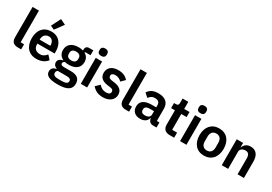

<svg xmlns="http://www.w3.org/2000/svg" viewBox="41 -1970 4739 3346"><g transform="rotate(30 2411.0 -296.5)"><path d="M271 0V-102H202V-740H74V-126C74 -46 115 0 202 0Z M579 12C676 12 752 -25 795 -84L726 -161C694 -120 656 -90 593 -90C509 -90 466 -141 466 -216V-229H813V-271C813 -414 738 -534 575 -534C422 -534 333 -427 333 -262C333 -95 425 12 579 12ZM577 -438C643 -438 680 -389 680 -317V-308H466V-316C466 -388 510 -438 577 -438ZM718 -752 610 -805 515 -618 592 -581Z M1397 44C1397 -50 1342 -105 1214 -105H1074C1028 -105 1006 -118 1006 -144C1006 -167 1023 -182 1043 -191C1066 -185 1093 -182 1123 -182C1265 -182 1339 -252 1339 -357C1339 -421 1312 -472 1258 -502V-516H1369V-614H1288C1240 -614 1214 -589 1214 -538V-521C1188 -530 1155 -534 1123 -534C982 -534 907 -463 907 -357C907 -288 939 -234 1002 -205V-201C952 -190 906 -163 906 -109C906 -67 930 -33 973 -22V-11C915 -2 880 31 880 89C880 166 947 212 1123 212C1323 212 1397 153 1397 44ZM1277 59C1277 103 1240 124 1157 124H1093C1013 124 983 100 983 60C983 39 991 20 1010 6H1188C1253 6 1277 26 1277 59ZM1123 -269C1062 -269 1029 -297 1029 -349V-366C1029 -419 1062 -446 1123 -446C1184 -446 1217 -419 1217 -366V-349C1217 -297 1184 -269 1123 -269Z M1535 -598C1587 -598 1610 -625 1610 -662V-682C1610 -719 1587 -746 1535 -746C1482 -746 1460 -719 1460 -682V-662C1460 -625 1482 -598 1535 -598ZM1471 0H1599V-522H1471Z M1918 12C2048 12 2133 -58 2133 -159C2133 -246 2078 -297 1964 -313L1911 -320C1862 -328 1843 -344 1843 -379C1843 -411 1867 -433 1922 -433C1973 -433 2017 -409 2047 -377L2122 -452C2072 -504 2020 -534 1918 -534C1799 -534 1720 -470 1720 -369C1720 -274 1782 -225 1894 -211L1946 -204C1992 -198 2010 -179 2010 -149C2010 -112 1984 -89 1923 -89C1864 -89 1818 -116 1780 -160L1702 -84C1754 -24 1819 12 1918 12Z M2443 0V-102H2374V-740H2246V-126C2246 -46 2287 0 2374 0Z M2669 12C2747 12 2804 -23 2821 -90H2827C2835 -36 2869 0 2924 0H2995V-102H2943V-348C2943 -467 2868 -534 2727 -534C2622 -534 2561 -494 2523 -434L2599 -366C2624 -402 2658 -432 2718 -432C2786 -432 2815 -398 2815 -340V-302H2726C2584 -302 2503 -249 2503 -142C2503 -49 2563 12 2669 12ZM2712 -81C2662 -81 2633 -102 2633 -144V-161C2633 -202 2666 -225 2733 -225H2815V-156C2815 -107 2769 -81 2712 -81Z M3258 0H3350V-102H3251V-420H3358V-522H3251V-665H3136V-576C3136 -540 3124 -522 3086 -522H3046V-420H3123V-133C3123 -48 3170 0 3258 0Z M3533 -598C3585 -598 3608 -625 3608 -662V-682C3608 -719 3585 -746 3533 -746C3480 -746 3458 -719 3458 -682V-662C3458 -625 3480 -598 3533 -598ZM3469 0H3597V-522H3469Z M3952 12C4102 12 4195 -94 4195 -262C4195 -429 4102 -534 3952 -534C3803 -534 3710 -429 3710 -262C3710 -94 3803 12 3952 12ZM3952 -91C3886 -91 3844 -134 3844 -213V-310C3844 -388 3886 -431 3952 -431C4019 -431 4061 -388 4061 -310V-213C4061 -134 4019 -91 3952 -91Z M4436 0V-345C4436 -401 4487 -429 4540 -429C4601 -429 4626 -391 4626 -317V0H4754V-330C4754 -460 4694 -534 4587 -534C4506 -534 4462 -491 4441 -435H4436V-522H4308V0Z"/></g></svg>

Font: IBM Plex Thai SemiBold
Style: Regular
Weight: 600
Designer: Mike Abbink, Paul van der Laan, Pieter van Rosmalen, Ben Mitchell, Mark Frömberg
Foundry: Bold Monday
Version: Version 1.0